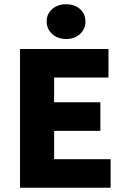

<svg xmlns="http://www.w3.org/2000/svg" viewBox="-20 -881 592 901"><path d="M74 0V-651H489V-517H234V-401H451V-267H234V-134H499V0ZM290 -698Q251 -698 225 -721.5Q199 -745 199 -780Q199 -816 225 -838.5Q251 -861 290 -861Q330 -861 355.5 -838.5Q381 -816 381 -780Q381 -745 355.5 -721.5Q330 -698 290 -698Z"/></svg>

Font: Source Sans 3 ExtraLight ExtraBold
Style: Regular
Weight: 800
Version: Version 3.052;hotconv 1.1.0;makeotfexe 2.6.0